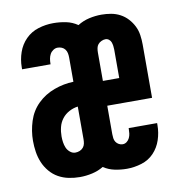

<svg xmlns="http://www.w3.org/2000/svg" viewBox="-67 -600 634 671"><g transform="rotate(-10 250.0 -265.0)"><path d="M164 8Q144 8 124.5 4Q105 0 88 -9.5Q71 -19 58 -34.5Q45 -50 37.5 -68Q30 -86 27 -105.5Q24 -125 24 -145Q24 -180 35 -214.5Q46 -249 71 -273.5Q96 -298 130 -310.5Q164 -323 199 -324V-410Q199 -418 197.5 -425.5Q196 -433 191.5 -439Q187 -445 180 -448Q173 -451 165 -451Q157 -451 149.5 -446Q142 -441 138 -433.5Q134 -426 132.5 -417.5Q131 -409 131 -400Q131 -400 131 -399Q131 -398 131 -398H30Q30 -399 30 -401Q30 -403 30 -405Q30 -432 39 -458Q48 -484 67 -503Q86 -522 112 -530Q138 -538 165 -538Q188 -538 210 -533.5Q232 -529 251 -516Q270 -528 292 -533Q314 -538 336 -538Q353 -538 370 -535Q387 -532 402 -524Q417 -516 428.5 -503.5Q440 -491 447.5 -476Q455 -461 457.5 -444Q460 -427 460 -410V-221H301V-120Q301 -113 302 -105.5Q303 -98 307 -92Q311 -86 317.5 -82.5Q324 -79 331 -79Q339 -79 345.5 -84Q352 -89 355.5 -96.5Q359 -104 360 -112Q361 -120 361 -128Q361 -129 361 -129.5Q361 -130 361 -131H462Q462 -129 462 -127.5Q462 -126 462 -124Q462 -97 453.5 -71.5Q445 -46 427 -27Q409 -8 383 0Q357 8 331 8Q309 8 287.5 3.5Q266 -1 248 -13Q230 -2 208 3Q186 8 164 8ZM359 -309V-410Q359 -417 358 -423.5Q357 -430 355 -436Q353 -442 347.5 -446.5Q342 -451 335 -451Q328 -451 320.5 -447.5Q313 -444 308.5 -438.5Q304 -433 302.5 -425.5Q301 -418 301 -410V-309ZM163 -79Q171 -79 178.5 -82Q186 -85 191 -91Q196 -97 197.5 -104.5Q199 -112 199 -120V-236Q183 -234 168 -226Q153 -218 143 -205Q133 -192 129 -176Q125 -160 125 -143Q125 -133 126.5 -122.5Q128 -112 132 -102.5Q136 -93 144.5 -86Q153 -79 163 -79Z"/></g></svg>

Font: Iosevka Slab
Style: Bold
Weight: 700
Monospace: yes
Designer: Belleve Invis
Foundry: Belleve Invis
Version: Version 11.1.1; ttfautohint (v1.8.3)